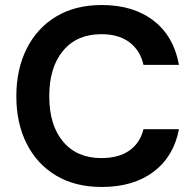

<svg xmlns="http://www.w3.org/2000/svg" viewBox="-20 -732 777 764"><path d="M385 12Q279 12 203 -33.5Q127 -79 86 -160.5Q45 -242 45 -349Q45 -456 86 -538Q127 -620 203 -666Q279 -712 385 -712Q511 -712 591.5 -649.5Q672 -587 692 -474H551Q538 -531 495.5 -563.5Q453 -596 383 -596Q286 -596 231 -530Q176 -464 176 -349Q176 -234 231 -168.5Q286 -103 383 -103Q453 -103 495.5 -133.5Q538 -164 551 -218H692Q672 -110 591.5 -49Q511 12 385 12Z"/></svg>

Font: DeepMind Sans
Style: Bold
Weight: 700
Designer: Jonny Pinhorn / Modifications: Colophon Foundry
Foundry: Colophon Foundry
Version: Version 1.002; ttfautohint (v1.8.2)